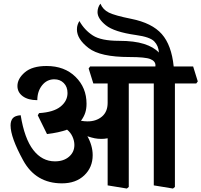

<svg xmlns="http://www.w3.org/2000/svg" viewBox="-20 -1018 1117 1065"><path d="M1051.3 -649.4 1077.1 -566.4 1068.8 -555.2H950.2V19L939.5 27.8L833 10.3V-555.2H694.3V19L683.6 27.8L577.1 10.3V-251Q566.4 -249 558.8 -248.3Q551.3 -247.6 542 -247.6Q522.5 -247.6 505.4 -251Q488.3 -254.4 464.8 -262.2Q478.5 -238.3 486.3 -211.2Q494.1 -184.1 494.1 -157.2Q494.1 -89.8 447.5 -45.4Q400.9 -1 323.7 -1Q178.2 -1 108.4 -128.7Q38.6 -256.3 38.6 -322.3Q38.6 -347.2 50.5 -361.8Q62.5 -376.5 94.7 -378.9Q115.7 -249 164.6 -186Q213.4 -123 284.7 -123Q333 -123 362.8 -148.7Q392.6 -174.3 392.6 -213.9Q392.6 -236.8 382.1 -260Q371.6 -283.2 352.1 -298.8Q329.6 -290.5 301.5 -284.4Q273.4 -278.3 240.7 -274.4L189.5 -378.4L196.8 -390.6Q277.3 -395.5 315.9 -426.8Q354.5 -458 354.5 -502Q354.5 -536.6 333.7 -557.4Q313 -578.1 281.2 -578.1Q240.2 -578.1 213.6 -544.9Q187 -511.7 187 -462.4Q136.2 -462.4 106.4 -484.1Q76.7 -505.9 76.7 -541Q76.7 -581.5 117.7 -616.7Q158.7 -651.9 238.3 -651.9Q337.9 -651.9 398.9 -591.8Q460 -531.7 460 -442.4Q460 -415 452.9 -392.8Q445.8 -370.6 429.2 -348.1Q439.5 -346.2 448.7 -345.5Q458 -344.7 465.8 -344.7Q513.7 -344.7 545.4 -371.3Q577.1 -397.9 577.1 -447.8V-555.2H497.6L471.7 -638.2L480 -649.4H841.8L842.3 -655.8Q842.3 -678.7 814.2 -690.2Q786.1 -701.7 697.3 -701.7Q536.1 -701.7 471.4 -751.5Q406.7 -801.3 406.7 -854.5Q406.7 -869.1 410.4 -880.1Q414.1 -891.1 420.4 -901.4Q448.7 -851.1 494.9 -821.3Q541 -791.5 640.6 -791.5Q724.6 -791.5 778.6 -774.4Q832.5 -757.3 861.3 -726.6Q859.4 -763.7 835.7 -788.3Q812 -813 733.9 -823.7Q613.3 -840.8 567.1 -877.9Q521 -915 521 -950.7Q521 -963.4 525.1 -975.8Q529.3 -988.3 537.1 -997.6Q550.8 -964.4 584.2 -948Q617.7 -931.6 707.5 -913.6Q823.2 -890.6 877.4 -829.1Q931.6 -767.6 943.4 -649.4Z"/></svg>

Font: Sitara
Style: Bold
Weight: 700
Designer: Neelakash Kshetrimayum
Foundry: Neelakash Kshetrimayum
Version: Version 1.000;PS Version 1.000;PS 1.0;hotconv 1.;hotconv 1.0